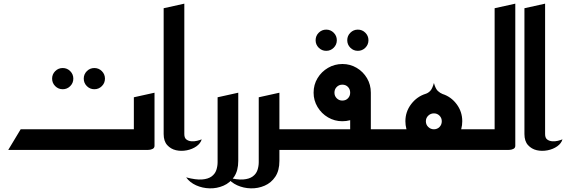

<svg xmlns="http://www.w3.org/2000/svg" viewBox="-20 -820 3096 1050"><path d="M496 -332Q472 -332 455 -349Q438 -366 438 -390Q438 -414 455 -431Q472 -448 496 -448Q520 -448 537 -431Q554 -414 554 -390Q554 -366 537 -349Q520 -332 496 -332ZM323 -332Q299 -332 282 -349Q265 -366 265 -390Q265 -414 282 -431Q299 -448 323 -448Q347 -448 364 -431Q381 -414 381 -390Q381 -366 364 -349Q347 -332 323 -332Z M25 0 93 -113H712V0ZM605 0V-113H712V-288L825 -313V-23Q825 -11 815 -6Q805 -1 795 -0.5Q785 0 785 0Z M1083 -58Q1077 -36 1054.5 -20Q1032 -4 1001.5 2Q971 8 942.5 1.5Q914 -5 894.5 -26.5Q875 -48 875 -87V-775L988 -800V-87Q988 -66 999 -57.5Q1010 -49 1026 -47.5Q1042 -46 1058 -50Q1074 -54 1083 -58Z M998 150Q1051 164 1084.5 161.5Q1118 159 1137 145Q1156 131 1163 110Q1170 89 1170 67V-288L1283 -313V60Q1283 113 1260.5 146.5Q1238 180 1202 195.5Q1166 211 1126.5 210Q1087 209 1052.5 193.5Q1018 178 998 150Z M1482 0V-113H1628V0ZM1223 150Q1276 164 1309.5 161.5Q1343 159 1362 145Q1381 131 1388 110Q1395 89 1395 67V-288L1508 -313V60Q1508 113 1485.5 146.5Q1463 180 1427 195.5Q1391 211 1351.5 210Q1312 209 1277.5 193.5Q1243 178 1223 150Z M1937 -542Q1913 -542 1896 -559Q1879 -576 1879 -600Q1879 -624 1896 -641Q1913 -658 1937 -658Q1961 -658 1978 -641Q1995 -624 1995 -600Q1995 -576 1978 -559Q1961 -542 1937 -542ZM1764 -542Q1740 -542 1723 -559Q1706 -576 1706 -600Q1706 -624 1723 -641Q1740 -658 1764 -658Q1788 -658 1805 -641Q1822 -624 1822 -600Q1822 -576 1805 -559Q1788 -542 1764 -542Z M1948 0V-113H2128V0ZM1588 0V-113H1895V-241L2008 -313V-23Q2008 -11 1998 -6Q1988 -1 1978 -0.5Q1968 0 1968 0ZM1852 -157Q1810 -157 1774 -178Q1738 -199 1716.5 -235Q1695 -271 1695 -313Q1695 -357 1716.5 -392.5Q1738 -428 1774 -449Q1810 -470 1853 -470Q1895 -470 1930.5 -449Q1966 -428 1987 -392.5Q2008 -357 2008 -313Q2008 -270 1987 -234.5Q1966 -199 1930.5 -178Q1895 -157 1852 -157ZM1852 -270Q1871 -270 1883 -282.5Q1895 -295 1895 -313Q1895 -332 1883 -344.5Q1871 -357 1852 -357Q1834 -357 1821.5 -344.5Q1809 -332 1809 -313Q1809 -295 1821.5 -282.5Q1834 -270 1852 -270Z M2088 0V-113H2288L2353 0ZM2353 0 2418 -113H2618V0ZM2353 0Q2310 0 2274.5 -21Q2239 -42 2218 -78Q2197 -114 2197 -157Q2197 -209 2228.5 -250.5Q2260 -292 2308 -307Q2321 -311 2332.5 -322.5Q2344 -334 2353 -366Q2362 -334 2374.5 -322.5Q2387 -311 2400 -306Q2447 -291 2477.5 -250Q2508 -209 2508 -157Q2508 -114 2487 -78Q2466 -42 2431 -21Q2396 0 2353 0ZM2353 -113Q2371 -113 2383.5 -125.5Q2396 -138 2396 -157Q2396 -175 2383.5 -187.5Q2371 -200 2353 -200Q2335 -200 2322 -187.5Q2309 -175 2309 -157Q2309 -138 2322 -125.5Q2335 -113 2353 -113Z M2578 0V-113H2685V-775L2798 -800V-23Q2798 -11 2788 -6Q2778 -1 2768 -0.5Q2758 0 2758 0Z M3056 -58Q3050 -36 3027.5 -20Q3005 -4 2974.5 2Q2944 8 2915.5 1.5Q2887 -5 2867.5 -26.5Q2848 -48 2848 -87V-775L2961 -800V-87Q2961 -66 2972 -57.5Q2983 -49 2999 -47.5Q3015 -46 3031 -50Q3047 -54 3056 -58Z"/></svg>

Font: Reem Kufi Fun Medium
Style: Regular
Weight: 500
Designer: Khaled Hosny
Version: Version 1.005